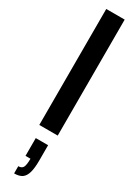

<svg xmlns="http://www.w3.org/2000/svg" viewBox="-269 -733 738 1038"><g transform="rotate(30 100.5 -214.5)"><path d="M43 0V-724H158V0ZM56 295V250Q78 250 85.5 235Q93 220 93 182H62V71H139V166Q139 214 131 242Q123 270 105.5 282.5Q88 295 56 295Z"/></g></svg>

Font: Archivo ExtraCondensed
Style: Bold
Weight: 700
Width: 2
Designer: Hector Gatti
Foundry: Omnibus-Type
Version: Version 2.001